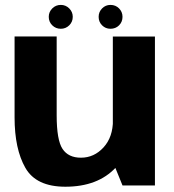

<svg xmlns="http://www.w3.org/2000/svg" viewBox="-20 -738 694 764"><path d="M467.5 0H596.5V-592.5H429V-94.5ZM205.5 -593H38V-271Q38 -145 81 -70Q124 5 240 5Q369.5 5 440.8 -71.5Q512 -148 512 -226L429.5 -260.5Q429.5 -192.5 392 -151.5Q354.5 -110.5 302 -110.5Q252 -110.5 228.8 -145.5Q205.5 -180.5 205.5 -279.5ZM222 -623.5Q241.5 -623.5 255.5 -637.2Q269.5 -651 269.5 -671Q269.5 -690.5 255.5 -704.5Q241.5 -718.5 222 -718.5Q202 -718.5 188 -704.5Q174 -690.5 174 -671Q174 -651 188 -637.2Q202 -623.5 222 -623.5ZM419.5 -623.5Q440 -623.5 453.8 -637.2Q467.5 -651 467.5 -671Q467.5 -690.5 453.8 -704.5Q440 -718.5 419.5 -718.5Q400 -718.5 386.2 -704.5Q372.5 -690.5 372.5 -671Q372.5 -651 386.2 -637.2Q400 -623.5 419.5 -623.5Z"/></svg>

Font: Anybody Thin
Style: Bold
Weight: 700
Version: Version 1.113;gftools[0.9.25]